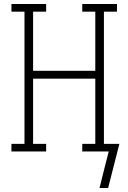

<svg xmlns="http://www.w3.org/2000/svg" viewBox="-20 -755 640 957"><path d="M519 182H476L506 62L522 0H390V-38H455V-363H145V-38H210V0H37V-38H102V-697H37V-735H210V-697H145V-402H455V-697H390V-735H563V-697H498V-38H575Z"/></svg>

Font: Iosevka Curly Slab XLtEx
Style: Regular
Weight: 200
Width: 7
Monospace: yes
Designer: Belleve Invis
Foundry: Belleve Invis
Version: Version 11.1.0; ttfautohint (v1.8.3)